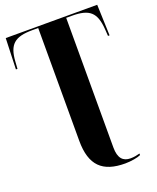

<svg xmlns="http://www.w3.org/2000/svg" viewBox="-171 -814 944 1154"><g transform="rotate(-20 301.5 -237.0)"><path d="M427 240C464 240 509 232 527 223V213C508 218 490 222 467 222C420 222 392 195 392 125V-704H428C541 -704 580 -669 588 -561L591 -516H601L594 -714H9L2 -516H12L15 -561C22 -669 62 -704 176 -704H213V17C213 176 283 240 427 240Z"/></g></svg>

Font: Noto Serif Display Condensed Black
Style: Regular
Weight: 900
Width: 3
Designer: Monotype Design Team
Foundry: Monotype Imaging Inc.
Version: Version 2.009